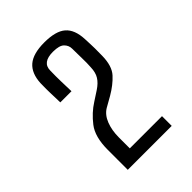

<svg xmlns="http://www.w3.org/2000/svg" viewBox="-125 -856 468 468"><g transform="rotate(-45 109.0 -622.0)"><path d="M36.5 -440Q36.5 -458.5 36.5 -475.2Q36.5 -492 36.5 -508.5Q36.5 -553.5 54.8 -577Q73 -600.5 96 -615L120.5 -631Q135 -640.5 142 -651.8Q149 -663 149.5 -680.5Q150.5 -694.5 150 -711.2Q149.5 -728 149.5 -744.5Q149.5 -756 141.2 -764.2Q133 -772.5 111 -772.5Q74 -772.5 74 -744.5Q73.5 -725.5 74 -707.2Q74.5 -689 75 -672.5H36.5Q36 -695 35.5 -706Q35 -717 35.5 -739.5Q37 -772 55.2 -787.8Q73.5 -803.5 112 -803.5Q151.5 -803.5 169 -788.2Q186.5 -773 188 -739.5Q188.5 -728 188.8 -721Q189 -714 189.2 -705.8Q189.5 -697.5 189 -680.5Q188.5 -646 173 -629Q157.5 -612 133.5 -598L107 -583Q92 -574 84.5 -554.8Q77 -535.5 77 -511V-473.5H188V-440Z"/></g></svg>

Font: Big Shoulders Text ExtraLight
Style: Regular
Weight: 250
Version: Version 2.002